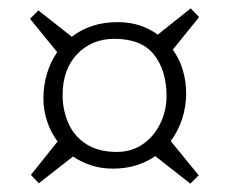

<svg xmlns="http://www.w3.org/2000/svg" viewBox="-20 -554 549 460"><path d="M84 -318Q84 -349 92.5 -377.5Q101 -406 117 -429L52 -509L72 -529L152 -466Q174 -483 201.5 -492Q229 -501 262 -501Q291 -501 315 -493Q339 -485 358 -471L437 -534L457 -513L394 -435Q410 -413 418 -386Q426 -359 426 -330Q426 -299 416.5 -269.5Q407 -240 389 -216L456 -134L436 -114L352 -180Q332 -166 306.5 -158Q281 -150 251 -150Q222 -150 198 -158Q174 -166 155 -179L73 -115L54 -135L118 -215Q101 -238 92.5 -264.5Q84 -291 84 -318ZM130 -326Q130 -290 144 -258.5Q158 -227 187 -208.5Q216 -190 260 -190Q295 -190 322 -208.5Q349 -227 364 -258Q379 -289 379 -324Q379 -385 349 -423Q319 -461 254 -461Q200 -461 165 -424.5Q130 -388 130 -326Z"/></svg>

Font: Literata ExtraLight
Style: Italic
Weight: 250
Italic angle: -2°
Designer: Latin by Veronika Burian and Jose Scaglione. Greek by Irene Vlachou. Cyrillic by Vera Evstafieva
Foundry: TypeTogether
Version: Version 3.002